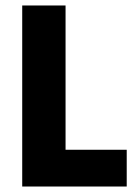

<svg xmlns="http://www.w3.org/2000/svg" viewBox="-20 -680 492 700"><path d="M61 0V-660H219V0ZM91 0V-134H442V0Z"/></svg>

Font: Bricolage Grotesque 96pt ExtraBold SemiCondensed ExtraBold
Style: Regular
Weight: 800
Width: 4
Version: Version 1.001;gftools[0.9.33.dev8+g029e19f]